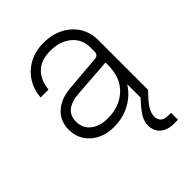

<svg xmlns="http://www.w3.org/2000/svg" viewBox="-206 -611 912 912"><g transform="rotate(-45 250.0 -155.0)"><path d="M445.5 0Q407.5 37.5 392 62Q376.5 86.5 376.5 109Q376.5 153.5 427 153.5H445.5V200H419Q375.5 200 350.5 178Q325.5 156 325.5 118Q325.5 92.5 340 67.8Q354.5 43 394.5 0V-90Q365 -43 316 -16.5Q267 10 207.5 10Q136 10 90.5 -30.2Q45 -70.5 45 -133.5Q45 -190.5 84 -226.5Q123 -262.5 191 -268L370 -283Q394.5 -285 394.5 -309V-336Q394.5 -392 354 -426.2Q313.5 -460.5 248 -460.5Q187 -460.5 152.8 -428.2Q118.5 -396 112 -336H59Q62.5 -385.5 87.5 -425Q112.5 -464.5 154.8 -487.2Q197 -510 252 -510Q309 -510 352.5 -487.5Q396 -465 420.8 -425.8Q445.5 -386.5 445.5 -335ZM96.5 -136Q96.5 -92 128.8 -66Q161 -40 215.5 -40Q293.5 -40 344 -87Q394.5 -134 394.5 -219.5V-235.5L201 -221.5Q96.5 -214 96.5 -136Z"/></g></svg>

Font: Overused Grotesk Light
Style: Regular
Weight: 300
Version: Version 0.004